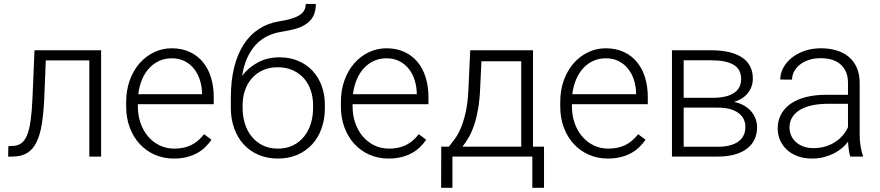

<svg xmlns="http://www.w3.org/2000/svg" viewBox="-20 -778 4371 954"><path d="M482.4 -528.3V0H423.8V-478H207.5L200.2 -294.9Q196.8 -218.8 188 -163.1Q179.2 -107.4 161.4 -71.3Q143.6 -35.2 114.5 -17.6Q85.4 0 41.5 0H20.5L21.5 -52.2L39.6 -52.7Q65.9 -52.7 84 -64.9Q102.1 -77.1 114 -105.2Q126 -133.3 132.3 -179.7Q138.7 -226.1 141.6 -294.9L151.4 -528.3Z M843.8 9.8Q792 9.8 748.5 -9.5Q705.1 -28.8 673.6 -63.2Q642.1 -97.7 624.5 -145Q606.9 -192.4 606.9 -249V-270Q606.9 -331.1 625.2 -380.6Q643.6 -430.2 674.8 -465.1Q706.1 -500 746.8 -519Q787.6 -538.1 833 -538.1Q883.3 -538.1 922.4 -520Q961.4 -502 988 -469.7Q1014.6 -437.5 1028.3 -393.1Q1042 -348.6 1042 -295.9V-260.3H665V-249Q665 -205.6 678.2 -167.2Q691.4 -128.9 715.3 -100.6Q739.3 -72.3 772.5 -55.9Q805.7 -39.6 846.2 -39.6Q893.1 -39.6 929 -56.6Q964.8 -73.7 994.1 -111.3L1030.8 -83.5Q1017.6 -64.5 1000.2 -47.4Q982.9 -30.3 960 -17.6Q937 -4.9 908.2 2.4Q879.4 9.8 843.8 9.8ZM833 -488.3Q799.8 -488.3 771.5 -475.6Q743.2 -462.9 721.4 -439.5Q699.7 -416 685.8 -383.1Q671.9 -350.1 667 -310.1H983.9V-316.4Q982.9 -349.6 973.1 -380.6Q963.4 -411.6 944.6 -435.5Q925.8 -459.5 897.9 -473.9Q870.1 -488.3 833 -488.3Z M1368.7 -493.2Q1420.4 -493.2 1462.2 -475.3Q1503.9 -457.5 1533.2 -426Q1562.5 -394.5 1578.4 -351.3Q1594.2 -308.1 1594.2 -256.8V-240.7Q1594.2 -186.5 1577.9 -140.4Q1561.5 -94.2 1531.2 -61Q1501 -27.8 1457.8 -9Q1414.6 9.8 1360.8 9.8Q1307.1 9.8 1263.9 -9Q1220.7 -27.8 1190.4 -61Q1160.2 -94.2 1143.6 -140.4Q1127 -186.5 1127 -240.7V-256.8V-260.7V-292.5Q1127 -377.9 1143.8 -444.6Q1160.6 -511.2 1191.9 -558.6Q1223.1 -606 1266.8 -634.3Q1310.5 -662.6 1364.3 -671.4Q1400.9 -677.2 1426.5 -684.8Q1452.1 -692.4 1468.3 -702.9Q1484.4 -713.4 1491.7 -727.1Q1499 -740.7 1499 -758.3H1549.3Q1549.3 -721.7 1536.4 -697.5Q1523.4 -673.3 1500.2 -658Q1477.1 -642.6 1445.3 -634Q1413.6 -625.5 1376 -619.6Q1339.4 -613.8 1307.4 -597.9Q1275.4 -582 1250.5 -555.2Q1225.6 -528.3 1208.3 -490Q1190.9 -451.7 1183.1 -401.4Q1214.4 -442.4 1261.5 -467.8Q1308.6 -493.2 1368.7 -493.2ZM1359.9 -443.8Q1317.4 -443.8 1284.7 -428.5Q1252 -413.1 1230 -387.2Q1208 -361.3 1196.8 -327.4Q1185.5 -293.5 1185.5 -256.8V-240.7Q1185.5 -200.2 1196.8 -163.8Q1208 -127.4 1230.2 -99.9Q1252.4 -72.3 1285.2 -55.9Q1317.9 -39.6 1360.8 -39.6Q1403.8 -39.6 1436.5 -55.9Q1469.2 -72.3 1491.2 -99.9Q1513.2 -127.4 1524.4 -163.8Q1535.6 -200.2 1535.6 -240.7V-256.8Q1535.6 -293.9 1524.4 -327.9Q1513.2 -361.8 1491 -387.5Q1468.8 -413.1 1435.8 -428.5Q1402.8 -443.8 1359.9 -443.8Z M1910.6 9.8Q1858.9 9.8 1815.4 -9.5Q1772 -28.8 1740.5 -63.2Q1709 -97.7 1691.4 -145Q1673.8 -192.4 1673.8 -249V-270Q1673.8 -331.1 1692.1 -380.6Q1710.4 -430.2 1741.7 -465.1Q1772.9 -500 1813.7 -519Q1854.5 -538.1 1899.9 -538.1Q1950.2 -538.1 1989.3 -520Q2028.3 -502 2054.9 -469.7Q2081.5 -437.5 2095.2 -393.1Q2108.9 -348.6 2108.9 -295.9V-260.3H1731.9V-249Q1731.9 -205.6 1745.1 -167.2Q1758.3 -128.9 1782.2 -100.6Q1806.2 -72.3 1839.4 -55.9Q1872.6 -39.6 1913.1 -39.6Q1960 -39.6 1995.8 -56.6Q2031.7 -73.7 2061 -111.3L2097.7 -83.5Q2084.5 -64.5 2067.1 -47.4Q2049.8 -30.3 2026.9 -17.6Q2003.9 -4.9 1975.1 2.4Q1946.3 9.8 1910.6 9.8ZM1899.9 -488.3Q1866.7 -488.3 1838.4 -475.6Q1810.1 -462.9 1788.3 -439.5Q1766.6 -416 1752.7 -383.1Q1738.8 -350.1 1733.9 -310.1H2050.8V-316.4Q2049.8 -349.6 2040 -380.6Q2030.3 -411.6 2011.5 -435.5Q1992.7 -459.5 1964.8 -473.9Q1937 -488.3 1899.9 -488.3Z M2210.4 -49.3Q2224.1 -66.4 2240 -87.9Q2255.9 -109.4 2269.8 -142.1Q2283.7 -174.8 2294.2 -221.9Q2304.7 -269 2307.6 -337.4L2316.4 -528.3H2628.4V-49.3H2683.1V155.3H2625V0H2228V155.3H2171.9L2172.4 -49.3ZM2365.7 -337.4Q2363.3 -282.2 2355.7 -237.8Q2348.1 -193.4 2336.4 -158.2Q2324.7 -123 2309.6 -96.4Q2294.4 -69.8 2277.8 -49.3H2569.8V-473.6H2372.1Z M3000.5 9.8Q2948.7 9.8 2905.3 -9.5Q2861.8 -28.8 2830.3 -63.2Q2798.8 -97.7 2781.2 -145Q2763.7 -192.4 2763.7 -249V-270Q2763.7 -331.1 2782 -380.6Q2800.3 -430.2 2831.5 -465.1Q2862.8 -500 2903.6 -519Q2944.3 -538.1 2989.7 -538.1Q3040 -538.1 3079.1 -520Q3118.2 -502 3144.8 -469.7Q3171.4 -437.5 3185.1 -393.1Q3198.7 -348.6 3198.7 -295.9V-260.3H2821.8V-249Q2821.8 -205.6 2835 -167.2Q2848.1 -128.9 2872.1 -100.6Q2896 -72.3 2929.2 -55.9Q2962.4 -39.6 3002.9 -39.6Q3049.8 -39.6 3085.7 -56.6Q3121.6 -73.7 3150.9 -111.3L3187.5 -83.5Q3174.3 -64.5 3157 -47.4Q3139.6 -30.3 3116.7 -17.6Q3093.8 -4.9 3064.9 2.4Q3036.1 9.8 3000.5 9.8ZM2989.7 -488.3Q2956.5 -488.3 2928.2 -475.6Q2899.9 -462.9 2878.2 -439.5Q2856.4 -416 2842.5 -383.1Q2828.6 -350.1 2823.7 -310.1H3140.6V-316.4Q3139.6 -349.6 3129.9 -380.6Q3120.1 -411.6 3101.3 -435.5Q3082.5 -459.5 3054.7 -473.9Q3026.9 -488.3 2989.7 -488.3Z M3318.8 0V-528.3H3512.7Q3561 -528.3 3599.4 -519.8Q3637.7 -511.2 3664.8 -493.9Q3691.9 -476.6 3706.3 -450Q3720.7 -423.3 3720.7 -387.2Q3720.7 -347.7 3696.8 -316.7Q3672.9 -285.6 3627 -271.5Q3653.3 -266.6 3674.6 -254.9Q3695.8 -243.2 3710.7 -226.6Q3725.6 -210 3733.6 -189.5Q3741.7 -168.9 3741.7 -146.5Q3741.7 -109.9 3727.8 -82.5Q3713.9 -55.2 3688.2 -36.9Q3662.6 -18.6 3626.7 -9.3Q3590.8 0 3546.4 0ZM3377 -243.2V-48.8H3546.4Q3612.3 -48.8 3647.9 -74.2Q3683.6 -99.6 3683.6 -147.5Q3683.6 -191.4 3647.9 -217.3Q3612.3 -243.2 3546.4 -243.2ZM3377 -292H3524.9Q3593.3 -293 3627.9 -316.7Q3662.6 -340.3 3662.6 -385.7Q3662.6 -434.1 3624.8 -456.3Q3586.9 -478.5 3512.7 -478.5H3377Z M4205.1 0Q4200.2 -13.7 4197.5 -33.4Q4194.8 -53.2 4193.8 -73.7Q4180.7 -56.6 4162.6 -41.5Q4144.5 -26.4 4122.1 -15.1Q4099.6 -3.9 4072.8 2.9Q4045.9 9.8 4014.6 9.8Q3976.1 9.8 3944.6 -1.5Q3913.1 -12.7 3890.9 -33Q3868.7 -53.2 3856.4 -80.6Q3844.2 -107.9 3844.2 -140.1Q3844.2 -178.7 3860.8 -209.7Q3877.4 -240.7 3908.7 -262.5Q3939.9 -284.2 3984.6 -295.7Q4029.3 -307.1 4085 -307.1H4193.4V-367.2Q4193.4 -423.8 4158.4 -456.3Q4123.5 -488.8 4056.6 -488.8Q4025.9 -488.8 4000 -480.5Q3974.1 -472.2 3955.3 -457.5Q3936.5 -442.9 3926 -423.6Q3915.5 -404.3 3915.5 -382.3L3856.9 -382.8Q3856.9 -412.6 3871.6 -440.4Q3886.2 -468.3 3912.8 -490Q3939.5 -511.7 3976.8 -524.9Q4014.2 -538.1 4059.6 -538.1Q4101.6 -538.1 4137 -527.3Q4172.4 -516.6 4197.8 -495.1Q4223.1 -473.6 4237.3 -441.4Q4251.5 -409.2 4251.5 -366.2V-110.4Q4251.5 -96.7 4252.4 -82Q4253.4 -67.4 4255.6 -53.7Q4257.8 -40 4260.7 -27.6Q4263.7 -15.1 4267.6 -5.9V0ZM4021.5 -42Q4053.2 -42 4080.3 -50Q4107.4 -58.1 4129.4 -72.3Q4151.4 -86.4 4167.5 -105.2Q4183.6 -124 4193.4 -146V-262.2H4093.3Q4048.3 -262.2 4012.9 -254.2Q3977.5 -246.1 3953.1 -231Q3928.7 -215.8 3915.8 -194.1Q3902.8 -172.4 3902.8 -145Q3902.8 -123.5 3911.1 -104.7Q3919.4 -85.9 3934.8 -72Q3950.2 -58.1 3972.2 -50Q3994.1 -42 4021.5 -42Z"/></svg>

Font: Melbourne
Style: Light
Weight: 300
Designer: Google
Version: Version 2.000980; 2014